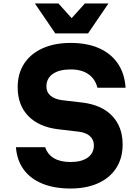

<svg xmlns="http://www.w3.org/2000/svg" viewBox="-20 -1066 790 1105"><path d="M240.1 -218.9Q253.4 -177.5 290.4 -155.5Q327.3 -133.6 385.7 -133.6Q449.6 -133.6 484.9 -159.1Q520.3 -184.5 520.3 -229.9Q520.3 -262.3 497.1 -283Q473.9 -303.7 430.5 -308.5L315.1 -322Q203.8 -335.3 142.7 -398.4Q81.7 -461.6 81.7 -563.6Q81.7 -642.5 118.8 -699.5Q155.9 -756.5 224.6 -787.7Q293.3 -819 386.7 -819Q481.4 -819 550.1 -788.5Q618.8 -758 657.9 -700.8Q697.1 -643.6 702.8 -561.1H540.8Q527.8 -612.3 488.6 -639.3Q449.3 -666.4 386.7 -666.4Q320.3 -666.4 283.7 -640.4Q247.1 -614.5 247.1 -568.1Q247.1 -535.7 270.5 -515.5Q293.8 -495.3 337 -489.5L452.3 -476Q563.9 -463 624.8 -399.7Q685.8 -336.4 685.8 -234.4Q685.8 -156.5 649.3 -99.5Q612.8 -42.5 545.3 -11.8Q477.9 19 385.7 19Q292.5 19 224 -9Q155.4 -37 116.4 -90.2Q77.4 -143.4 71.7 -218.9ZM604.1 -1045.9 486.7 -873.7H298.2L180.8 -1045.9H316.5L441.1 -907.6H343.9L468.4 -1045.9Z"/></svg>

Font: Martian Mono SemiExpanded
Style: Regular
Weight: 400
Width: 6
Monospace: yes
Designer: Roman Shamin
Foundry: Evil Martians
Version: Version 1.000